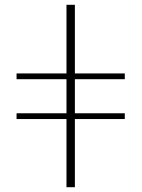

<svg xmlns="http://www.w3.org/2000/svg" viewBox="-20 -780 590 800"><path d="M257 0H292V-284H500V-308H292V-450H500V-474H292V-760H257V-474H49V-450H257V-308H49V-284H257Z"/></svg>

Font: Noto Serif Display ExtraLight
Style: Regular
Weight: 200
Designer: Monotype Design Team
Foundry: Monotype Imaging Inc.
Version: Version 2.009